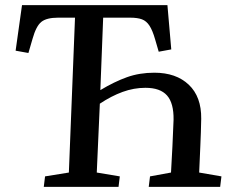

<svg xmlns="http://www.w3.org/2000/svg" viewBox="-20 -730 908 750"><path d="M372 -378Q427 -411 476 -428.5Q525 -446 583 -446Q668 -446 717.5 -399Q767 -352 766 -266Q765 -211 762.5 -158.5Q760 -106 758 -56L845 -41L840 0H561L566 -41L648 -56Q651 -106 653.5 -157.5Q656 -209 658 -262Q659 -327 632.5 -357Q606 -387 548 -387Q503 -387 459 -371Q415 -355 370 -325L358 -56L448 -41L443 0H151L156 -41L249 -56L273 -661H207Q162 -661 141.5 -644.5Q121 -628 107 -578L91 -523L41 -532L66 -710H634L649 -537L600 -528L586 -576Q576 -611 564 -629.5Q552 -648 534.5 -654.5Q517 -661 488 -661H383Z"/></svg>

Font: Literata 36pt Medium
Style: Italic
Weight: 500
Italic angle: -2°
Designer: Latin by Veronika Burian and Jose Scaglione. Greek by Irene Vlachou. Cyrillic by Vera Evstafieva
Foundry: TypeTogether
Version: Version 3.002